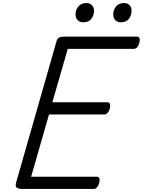

<svg xmlns="http://www.w3.org/2000/svg" viewBox="-20 -1238 936 1258"><path d="M124 0Q100 0 89.5 -9Q79 -18 85 -40L351 -970Q355 -984 366 -991Q377 -998 398 -998H878Q889 -998 893.5 -988.5Q898 -979 893 -958Q888 -938 878.5 -928Q869 -918 858 -918H424L323 -568H684Q695 -568 699.5 -558Q704 -548 700 -528Q694 -508 684.5 -498Q675 -488 664 -488H301L184 -80H614Q626 -80 630.5 -70.5Q635 -61 630 -40Q625 -21 615.5 -10.5Q606 0 595 0ZM525 -1092Q504 -1092 489.5 -1105.5Q475 -1119 475 -1145Q475 -1172 493 -1195Q511 -1218 547 -1218Q567 -1218 581.5 -1205Q596 -1192 596 -1166Q596 -1138 579 -1115Q562 -1092 525 -1092ZM771 -1092Q750 -1092 736 -1105.5Q722 -1119 722 -1145Q722 -1172 739.5 -1195Q757 -1218 793 -1218Q814 -1218 828 -1205Q842 -1192 842 -1166Q842 -1138 825 -1115Q808 -1092 771 -1092Z"/></svg>

Font: Playwrite TZ
Style: Regular
Weight: 400
Designer: Veronika Burian, José Scaglione
Foundry: TypeTogether
Version: Version 1.002